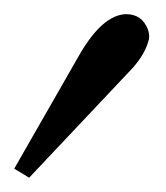

<svg xmlns="http://www.w3.org/2000/svg" viewBox="-21 -119 233 270"><path d="M156.2 -99.1Q178.7 -99.1 187 -77.6Q189.5 -70.3 188.5 -64Q183.6 -43.9 166 -23.9L20 130.9L-1 118.2L91.3 -43Q123.5 -98.1 156.2 -99.1Z"/></svg>

Font: Linux Libertine Slanted O
Style: Bold Slanted
Weight: 700
Designer: Philipp H. Poll
Foundry: Philipp H. Poll
Version: Version 5.0.0